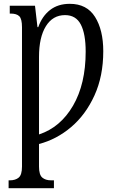

<svg xmlns="http://www.w3.org/2000/svg" viewBox="-20 -744 600 1004"><path d="M25 199H31Q61 199 78 184.5Q95 170 95 127V-602Q95 -645 81 -659Q67 -673 36 -673H31V-714H163L176 -602H180Q200 -659 241.5 -691.5Q283 -724 345 -724Q434 -724 477 -655.5Q520 -587 520 -476Q520 -346 474 -245Q428 -144 352 -79.5Q276 -15 184 9V127Q184 170 201 184.5Q218 199 247 199H262V240H25ZM428 -474Q428 -567 402.5 -616Q377 -665 320 -665Q256 -665 220 -607Q184 -549 184 -447V-41Q296 -78 362 -191.5Q428 -305 428 -474Z"/></svg>

Font: Noto Serif Cond
Style: Regular
Weight: 400
Width: 3
Designer: Monotype Design Team
Foundry: Monotype Imaging Inc.
Version: Version 1.001